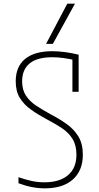

<svg xmlns="http://www.w3.org/2000/svg" viewBox="-20 -1020 540 1050"><path d="M225 10Q190 10 154 3Q118 -4 81 -18V-51Q118 -38 152.5 -30.5Q187 -23 223 -23Q306 -23 352 -62Q398 -101 398 -174Q398 -226 376.5 -260.5Q355 -295 318 -319.5Q281 -344 235 -368Q188 -393 149.5 -420.5Q111 -448 88.5 -484.5Q66 -521 66 -575Q66 -656 117.5 -698Q169 -740 267 -740Q299 -740 336 -735Q373 -730 410 -721V-518H376V-708L395 -690Q360 -698 328 -702.5Q296 -707 266 -707Q184 -707 142.5 -673.5Q101 -640 101 -575Q101 -530 121 -498.5Q141 -467 176 -443.5Q211 -420 255 -396Q303 -371 343.5 -342.5Q384 -314 408.5 -274Q433 -234 433 -174Q433 -87 378.5 -38.5Q324 10 225 10ZM269 -780H232L348 -1000H390Z"/></svg>

Font: M PLUS 1 Code ExtraLight
Style: Regular
Weight: 250
Designer: Coji Morishita
Foundry: UNDERFOREST DESIGN
Version: Version 1.002